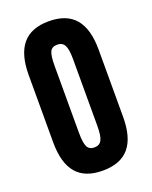

<svg xmlns="http://www.w3.org/2000/svg" viewBox="-135 -775 678 859"><g transform="rotate(-20 204.0 -345.5)"><path d="M38.1 -185.5V-505.9Q38.1 -603.5 79.1 -652.3Q120.1 -701.2 204.1 -701.2Q289.1 -701.2 330.1 -652.3Q371.1 -603.5 371.1 -505.9V-185.5Q371.1 -86.9 330.1 -38.6Q289.1 9.8 204.1 9.8Q120.1 9.8 79.1 -38.6Q38.1 -86.9 38.1 -185.5ZM249 -186.5V-504.9Q249 -551.8 238.8 -570.8Q228.5 -589.8 204.1 -589.8Q178.7 -589.8 169.9 -571.3Q161.1 -552.7 161.1 -504.9V-186.5Q161.1 -138.7 170.4 -119.6Q179.7 -100.6 204.1 -100.6Q228.5 -100.6 238.8 -119.6Q249 -138.7 249 -186.5Z"/></g></svg>

Font: Altinn-DIN Condensed
Style: DINCondensed-Bold
Weight: 700
Width: 3
Designer: Charles Nix
Foundry: Altinn
Version: Version 2.00